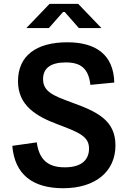

<svg xmlns="http://www.w3.org/2000/svg" viewBox="-20 -960 660 992"><path d="M447 -521.5 570.5 -533.5C567 -679 473.5 -741.5 328 -741.5C165.5 -741.5 73 -670.5 73 -540.5C73 -415.5 165.5 -359.5 279.5 -317C391.5 -275 440 -254 440 -192.5C440 -136 403.5 -95.5 314.5 -95.5C225 -95.5 182 -137.5 170 -224.5L43.5 -206.5C56 -58 149 12.5 306.5 12.5C471 12.5 576.5 -72 576.5 -209C576.5 -337 484.5 -382.5 349.5 -431C255.5 -465.5 202.5 -486.5 202.5 -551.5C202.5 -606 239.5 -637.5 320 -637.5C397 -637.5 437.5 -606.5 447 -521.5ZM116 -815H232.5L310 -903L387.5 -815H504L384 -940H236Z"/></svg>

Font: Monaspace Neon SemiBold
Style: Regular
Weight: 600
Designer: Riley Cran & the Lettermatic Team
Foundry: Lettermatic
Version: Version 1.200 (Monaspace Neon)